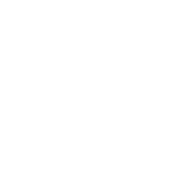

<svg xmlns="http://www.w3.org/2000/svg" viewBox="-20 -575 595 595"><path d="M555 0 0 -555Z"/></svg>

Font: Relief SingleLine Ornament
Style: Regular
Weight: 400
Designer: François Chastanet, Noëlie Dayma, Élisa Garzelli
Foundry: institut supérieur des arts et du design Toulouse / isdaT
Version: Version 1.000